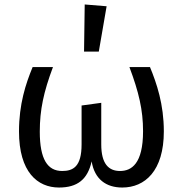

<svg xmlns="http://www.w3.org/2000/svg" viewBox="-20 -827 818 859"><path d="M65 -239C65 -57 148 12 244 12C326 12 372 -24 390 -105C403 -25 455 12 527 12C628 12 713 -62 713 -239C713 -361 681 -454 651 -527H559C601 -415 620 -335 620 -240C620 -94 568 -62 517 -62C466 -62 433 -94 433 -181V-367L345 -355V-181C345 -81 307 -62 258 -62C193 -62 158 -114 158 -238C158 -335 175 -415 217 -527H126C95 -452 65 -361 65 -239ZM356 -596H422L457 -799L359 -807Z"/></svg>

Font: FiraGO Unicode
Style: Regular
Weight: 400
Designer: bBox Type
Foundry: bBox Type GmbH
Version: Version 1.001;PS 001.001;hotconv 1.0.88;makeotf.lib2.5.64775